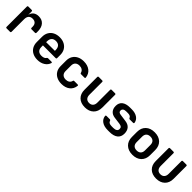

<svg xmlns="http://www.w3.org/2000/svg" viewBox="385 -1990 3429 3429"><g transform="rotate(45 2100.0 -275.0)"><path d="M117 0Q97 0 97 -20V-530Q97 -550 117 -550H199Q219 -550 219 -530V-443Q229 -497 268.5 -528.5Q308 -560 371 -560Q455 -560 502 -506Q549 -452 549 -355V-323Q549 -303 529 -303H444Q424 -303 424 -323V-349Q424 -399 398 -425.5Q372 -452 324 -452Q274 -452 248 -422Q222 -392 222 -337V-20Q222 0 202 0Z M901 10Q831 10 779 -17Q727 -44 698.5 -93.5Q670 -143 670 -210V-340Q670 -407 698.5 -456.5Q727 -506 779 -533Q831 -560 901 -560Q970 -560 1021.5 -533Q1073 -506 1101.5 -457.5Q1130 -409 1130 -344V-264Q1130 -244 1110 -244H790V-206Q790 -150 819 -121.5Q848 -93 901 -93Q934 -93 958.5 -102.5Q983 -112 994 -131Q999 -138 1004 -142Q1009 -146 1017 -146H1101Q1125 -146 1120 -127Q1101 -65 1042 -27.5Q983 10 901 10ZM790 -344V-325L1010 -326V-345Q1010 -402 982 -433Q954 -464 901 -464Q846 -464 818 -432.5Q790 -401 790 -344Z M1509 10Q1438 10 1385.5 -16.5Q1333 -43 1304 -91.5Q1275 -140 1275 -206V-344Q1275 -410 1304 -458.5Q1333 -507 1385.5 -533.5Q1438 -560 1509 -560Q1606 -560 1667 -512.5Q1728 -465 1738 -382Q1741 -361 1719 -361H1636Q1618 -361 1615 -380Q1606 -413 1578 -432Q1550 -451 1509 -451Q1458 -451 1429 -423.5Q1400 -396 1400 -345V-206Q1400 -155 1429 -127Q1458 -99 1509 -99Q1550 -99 1578 -117.5Q1606 -136 1615 -170Q1618 -189 1636 -189H1719Q1741 -189 1739 -170Q1729 -86 1667.5 -38Q1606 10 1509 10Z M2100 10Q1995 10 1935 -48.5Q1875 -107 1875 -208V-530Q1875 -550 1895 -550H1980Q2000 -550 2000 -530V-209Q2000 -157 2026 -128Q2052 -99 2100 -99Q2147 -99 2173.5 -128Q2200 -157 2200 -209V-530Q2200 -550 2220 -550H2305Q2325 -550 2325 -530V-208Q2325 -107 2264 -48.5Q2203 10 2100 10Z M2677 9Q2586 9 2530 -29.5Q2474 -68 2466 -135Q2464 -156 2485 -156H2569Q2585 -156 2590 -138Q2603 -90 2677 -90H2721Q2766 -90 2790.5 -107Q2815 -124 2815 -156Q2815 -186 2798 -200.5Q2781 -215 2746 -220L2609 -238Q2543 -247 2507.5 -289Q2472 -331 2472 -398Q2472 -476 2524 -517.5Q2576 -559 2674 -559H2720Q2805 -559 2859.5 -523Q2914 -487 2924 -426Q2927 -405 2905 -405H2820Q2805 -405 2799 -423Q2783 -462 2720 -462H2674Q2634 -462 2613 -445.5Q2592 -429 2592 -401Q2592 -376 2607.5 -364Q2623 -352 2653 -349L2782 -331Q2858 -322 2896.5 -277.5Q2935 -233 2935 -158Q2935 -78 2880.5 -34.5Q2826 9 2721 9Z M3300 9Q3194 9 3132 -50.5Q3070 -110 3070 -211V-339Q3070 -441 3132 -500Q3194 -559 3300 -559Q3406 -559 3468 -500Q3530 -441 3530 -339V-211Q3530 -110 3468 -50.5Q3406 9 3300 9ZM3300 -100Q3350 -100 3377.5 -127.5Q3405 -155 3405 -207V-343Q3405 -395 3377.5 -422.5Q3350 -450 3300 -450Q3250 -450 3222.5 -422.5Q3195 -395 3195 -343V-207Q3195 -155 3222.5 -127.5Q3250 -100 3300 -100Z M3900 10Q3795 10 3735 -48.5Q3675 -107 3675 -208V-530Q3675 -550 3695 -550H3780Q3800 -550 3800 -530V-209Q3800 -157 3826 -128Q3852 -99 3900 -99Q3947 -99 3973.5 -128Q4000 -157 4000 -209V-530Q4000 -550 4020 -550H4105Q4125 -550 4125 -530V-208Q4125 -107 4064 -48.5Q4003 10 3900 10Z"/></g></svg>

Font: Pitagon Sans Mono
Style: Bold
Weight: 700
Monospace: yes
Designer: Travis Tran
Foundry: Pitagon
Version: Version 1.001; ttfautohint (v1.8.4.7-5d5b);gftools[0.9.26]